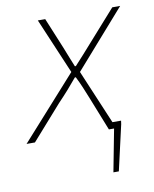

<svg xmlns="http://www.w3.org/2000/svg" viewBox="-124 -537 616 767"><g transform="rotate(-10 184.0 -153.0)"><path d="M274 172 307 0H292L298 -26H340L338 -12L296 172ZM-48 0 178 -252 82 -478H112L164 -352Q173 -330 180 -311.5Q187 -293 196 -272H200Q218 -292 236 -311.5Q254 -331 272 -352L384 -478H416L212 -246L316 0H286L232 -136Q223 -159 213 -182.5Q203 -206 192 -228H188Q170 -206 150.5 -184Q131 -162 108 -138L-14 0Z"/></g></svg>

Font: Source Sans Variable
Style: Italic
Weight: 200
Italic angle: -11°
Designer: Paul D. Hunt
Foundry: Adobe Systems Incorporated
Version: Version 3.006;hotconv 1.0.111;makeotfexe 2.5.65597